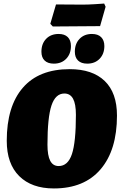

<svg xmlns="http://www.w3.org/2000/svg" viewBox="-20 -1048 678 1080"><path d="M18 -256Q18 -450 108.5 -554.5Q199 -659 372 -659Q500 -659 569 -592.5Q638 -526 638 -398Q638 -204 546 -96Q454 12 283 12Q158 12 88 -57.5Q18 -127 18 -256ZM407 -402Q407 -463 391 -492.5Q375 -522 342 -522Q292 -522 269.5 -454.5Q247 -387 247 -234Q247 -173 262.5 -143.5Q278 -114 310 -114Q362 -114 384.5 -181Q407 -248 407 -402ZM543 -901 407 -900 277 -899 263 -914 295 -1023 445 -1022Q475 -1022 514.5 -1024.5Q554 -1027 566 -1028L574 -1010ZM213 -757Q213 -802 239.5 -829.5Q266 -857 310 -857Q343 -857 361 -839.5Q379 -822 379 -789Q379 -745 352.5 -717.5Q326 -690 283 -690Q249 -690 231 -707.5Q213 -725 213 -757ZM401 -757Q401 -802 427.5 -829.5Q454 -857 497 -857Q531 -857 549 -839Q567 -821 567 -789Q567 -745 540.5 -717.5Q514 -690 471 -690Q437 -690 419 -707.5Q401 -725 401 -757Z"/></svg>

Font: Alegreya Black
Style: Italic
Weight: 900
Italic angle: -7°
Designer: Juan Pablo del Peral
Foundry: Huerta Tipografica
Version: Version 2.007; ttfautohint (v1.6)